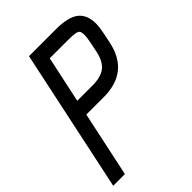

<svg xmlns="http://www.w3.org/2000/svg" viewBox="-205 -776 868 868"><g transform="rotate(-45 229.0 -342.0)"><path d="M153.8 -386.7H249.5Q306.6 -386.7 334.2 -409.4Q361.8 -432.1 372.1 -481.9L381.3 -526.9Q387.7 -556.6 387.7 -573.2Q387.7 -590.8 383.1 -597.9Q378.4 -605 363.8 -607.7Q349.1 -610.4 312.5 -610.4H201.7ZM-2.9 0 142.1 -683.6H312.5Q393.1 -683.6 427 -656.5Q460.9 -629.4 460.9 -573.2Q460.9 -550.8 452.6 -511.2L443.4 -467.3Q410.6 -313.5 249.5 -313.5H138.7L71.8 0Z"/></g></svg>

Font: Anka/Coder Narrow
Style: Italic
Weight: 400
Width: 3
Italic angle: -12°
Monospace: yes
Version: Version 001.100